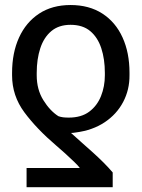

<svg xmlns="http://www.w3.org/2000/svg" viewBox="-20 -573 572 776"><path d="M435.5 183.6H87.4V106H302.7Q296.9 97.7 280 81.3Q263.2 64.9 243.2 46.9Q223.1 28.8 207.5 15.6Q128.4 -51.8 78.6 -118.9Q28.8 -186 28.8 -268.6V-278.3Q28.8 -359.4 56.9 -421.1Q85 -482.9 137.9 -517.8Q190.9 -552.7 265.1 -552.7Q340.3 -552.7 393.8 -518.1Q447.3 -483.4 475.3 -421.6Q503.4 -359.9 503.4 -279.3V-269.5Q503.9 -210.4 477.8 -160.9Q451.7 -111.3 403.1 -78.9Q354.5 -46.4 286.6 -37.6Q278.3 -36.6 275.6 -36.1Q272.9 -35.6 267.1 -35.6Q288.6 -16.1 311 3.7Q333.5 23.4 355.7 43.5Q377.9 63.5 398.2 83.7Q418.5 104 435.5 124ZM403.8 -268.6V-278.3Q403.8 -334 389.4 -377.9Q375 -421.9 344.7 -447.3Q314.5 -472.7 265.1 -472.7Q217.8 -472.7 187.5 -447.3Q157.2 -421.9 142.8 -377.9Q128.4 -334 128.4 -278.3V-268.6Q128.4 -211.4 155 -168.5Q181.6 -125.5 215.8 -103.5Q225.1 -100.1 235.1 -98.9Q245.1 -97.7 257.8 -97.7Q308.6 -97.7 340.6 -121.6Q372.6 -145.5 388.2 -184.6Q403.8 -223.6 403.8 -268.6Z"/></svg>

Font: Inter 20pt
Style: Regular
Weight: 400
Version: Version 4.001;git-66647c0bb